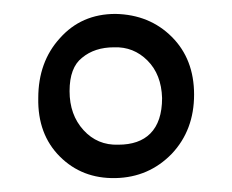

<svg xmlns="http://www.w3.org/2000/svg" viewBox="-20 -713 334 276"><path d="M35 -572Q35 -624 66 -658Q97 -693 146 -693Q195 -692 227 -660Q259 -628 259 -577Q259 -526 227 -492Q194 -458 146 -457Q98 -456 66 -488Q34 -520 35 -572ZM150 -505Q180 -505 196 -521Q213 -538 213 -572Q212 -606 192 -626Q172 -646 144 -645Q116 -645 98 -630Q80 -616 80 -582Q80 -548 100 -526Q120 -504 150 -505Z"/></svg>

Font: Lusitana
Style: Regular
Weight: 400
Designer: Ana Paula Megda
Foundry: Ana Paula Megda
Version: Version 1.001; ttfautohint (v1.4.1)